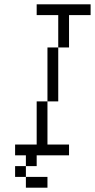

<svg xmlns="http://www.w3.org/2000/svg" viewBox="-20 -720 440 890"><path d="M150 -650H250V-500H300V-650H400V-700H150ZM50 100H100V50H50ZM50 0H100V50H150V0H300V-50H200V-250H150V-50H50ZM100 150H200V100H100ZM200 -250H250V-500H200Z"/></svg>

Font: LS-VG5000 Light Shifted
Style: Regular
Weight: 400
Designer: Justin Bihan, 2021
Foundry: Justin Bihan, 2021
Version: Version 1.000;Glyphs 3.1.2 (3151)